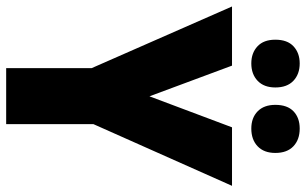

<svg xmlns="http://www.w3.org/2000/svg" viewBox="-200 -768 968 607"><g transform="rotate(90 283.5 -464.0)"><path d="M284 -453 382 -714H567L372 -276V0H195V-270L0 -714H187ZM105 -851Q105 -889 126 -908.5Q147 -928 180 -928Q214 -928 235 -908Q256 -888 256 -851Q256 -815 235 -795Q214 -775 180 -775Q147 -775 126 -794.5Q105 -814 105 -851ZM311 -851Q311 -889 331.5 -908.5Q352 -928 386 -928Q421 -928 442 -908Q463 -888 463 -851Q463 -815 442 -795Q421 -775 386 -775Q352 -775 331.5 -795Q311 -815 311 -851Z"/></g></svg>

Font: Noto Sans Lao Looped Condensed Black
Style: Regular
Weight: 900
Width: 3
Designer: Mark Frömberg, Ben Mitchell
Foundry: The Fontpad Ltd
Version: Version 1.002; ttfautohint (v1.8.4.7-5d5b)